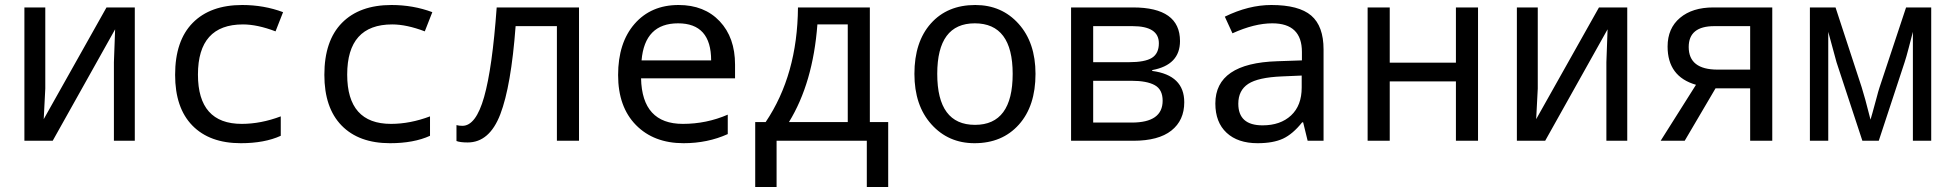

<svg xmlns="http://www.w3.org/2000/svg" viewBox="-20 -566 7841 772"><path d="M162.1 -536.1V-210L155.8 -86.9L408.2 -536.1H522V0H438V-315.9L442.9 -448.2L191.9 0H78.1V-536.1Z M1118.2 -517.1 1087.9 -439.9Q1014.6 -467.8 957 -467.8Q775.9 -467.8 775.9 -266.1Q775.9 -67.9 952.1 -67.9Q1028.8 -67.9 1108.9 -98.1V-20Q1043.5 9.8 948.2 9.8Q822.8 9.8 753.4 -61.3Q684.1 -132.3 684.1 -265.1Q684.1 -402.3 754.9 -474.1Q825.7 -545.9 954.1 -545.9Q1041 -545.9 1118.2 -517.1Z M1718.3 -517.1 1688 -439.9Q1614.7 -467.8 1557.1 -467.8Q1376 -467.8 1376 -266.1Q1376 -67.9 1552.2 -67.9Q1628.9 -67.9 1709 -98.1V-20Q1643.6 9.8 1548.3 9.8Q1422.9 9.8 1353.5 -61.3Q1284.2 -132.3 1284.2 -265.1Q1284.2 -402.3 1355 -474.1Q1425.8 -545.9 1554.2 -545.9Q1641.1 -545.9 1718.3 -517.1Z M2308.1 0H2219.2V-460.9H2053.2Q2035.2 -220.2 1991.7 -106.7Q1948.2 6.8 1860.4 6.8Q1830.1 6.8 1815.4 1V-63Q1825.7 -60.1 1839.4 -60.1Q1893.6 -60.1 1926.5 -176Q1959.5 -292 1977.1 -536.1H2308.1Z M2935.5 -251H2557.6Q2561.5 -67.9 2725.6 -67.9Q2820.8 -67.9 2906.2 -105V-26.9Q2825.2 9.8 2728.5 9.8Q2608.9 9.8 2537.1 -63.2Q2465.3 -136.2 2465.3 -264.2Q2465.3 -394 2531.5 -470Q2597.7 -545.9 2708.5 -545.9Q2812 -545.9 2873.8 -480.5Q2935.5 -415 2935.5 -306.2ZM2559.6 -323.2H2839.4Q2839.4 -472.2 2706.5 -472.2Q2572.3 -472.2 2559.6 -323.2Z M3551.3 186H3465.3V0H3102.5V186H3016.6V-75.2H3058.6Q3186.5 -265.1 3188.5 -536.1H3477.5V-75.2H3551.3ZM3388.7 -75.2V-467.8H3266.6Q3249 -232.9 3152.3 -75.2Z M3898.4 9.8Q3793 9.8 3724.9 -66.2Q3656.7 -142.1 3656.7 -269Q3656.7 -397.5 3722.9 -471.7Q3789.1 -545.9 3901.4 -545.9Q4007.8 -545.9 4075.7 -470.2Q4143.6 -394.5 4143.6 -269Q4143.6 -139.6 4076.7 -64.9Q4009.8 9.8 3898.4 9.8ZM3900.4 -64Q4051.8 -64 4051.8 -269Q4051.8 -472.2 3899.4 -472.2Q3748.5 -472.2 3748.5 -269Q3748.5 -64 3900.4 -64Z M4612.8 -284.2V-280.8Q4741.7 -263.7 4741.7 -154.8Q4741.7 -82 4689.9 -41Q4638.2 0 4536.6 0H4286.6V-536.1H4535.6Q4724.6 -536.1 4724.6 -400.9Q4724.6 -304.7 4612.8 -284.2ZM4375.5 -460.9V-315.9H4518.6Q4584 -315.9 4611.8 -333.5Q4639.6 -351.1 4639.6 -392.1Q4639.6 -460.9 4533.7 -460.9ZM4375.5 -241.2V-73.2H4530.8Q4654.8 -73.2 4654.8 -161.1Q4654.8 -206.1 4623 -223.6Q4591.3 -241.2 4528.8 -241.2Z M5237.8 0 5219.7 -74.2H5215.8Q5178.2 -26.9 5138.7 -8.5Q5099.1 9.8 5036.6 9.8Q4957 9.8 4911.9 -32.2Q4866.7 -74.2 4866.7 -149.9Q4866.7 -312 5115.7 -319.8L5214.8 -323.2V-356.9Q5214.8 -472.2 5095.7 -472.2Q5023.9 -472.2 4935.5 -432.1L4904.8 -499Q5000.5 -545.9 5091.8 -545.9Q5202.6 -545.9 5252.2 -503.4Q5301.8 -460.9 5301.8 -367.2V0ZM5213.9 -262.2 5134.8 -258.8Q5039.1 -254.9 4999 -228.8Q4959 -202.6 4959 -148.9Q4959 -62 5056.6 -62Q5128.4 -62 5171.1 -101.8Q5213.9 -141.6 5213.9 -213.9Z M5567.9 -536.1V-314H5834V-536.1H5922.9V0H5834V-238.8H5567.9V0H5479V-536.1Z M6163.1 -536.1V-210L6156.7 -86.9L6409.2 -536.1H6522.9V0H6439V-315.9L6443.8 -448.2L6192.9 0H6079.1V-536.1Z M6753.9 0H6657.2L6799.3 -225.1Q6685.1 -257.8 6685.1 -378.9Q6685.1 -452.1 6734.9 -494.1Q6784.7 -536.1 6869.1 -536.1H7106V0H7017.1V-210.9H6877.9ZM7017.1 -286.1V-460.9H6873Q6770 -460.9 6770 -377Q6770 -286.1 6886.2 -286.1Z M7745.1 0H7671.4V-438Q7667.5 -424.8 7655.3 -376Q7644.5 -334.5 7638.2 -315.9L7534.2 0H7468.3L7364.3 -315.9Q7360.4 -328.1 7331.1 -438V0H7257.3V-536.1H7360.4L7465.3 -215.8Q7477.5 -178.2 7501 -85Q7503.4 -91.3 7526.9 -178.2Q7531.7 -197.3 7537.1 -213.9L7644 -536.1H7745.1Z"/></svg>

Font: WenQuanYi Micro Hei Mono
Style: Regular
Weight: 400
Foundry: Ascender Corporation
Version: Version 0.2.0-beta